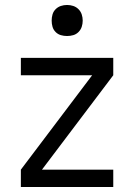

<svg xmlns="http://www.w3.org/2000/svg" viewBox="-20 -753 540 773"><path d="M64 0V-70L351 -450H64V-520H436V-450L149 -70H436V0ZM250 -608Q237 -608 225 -611.5Q213 -615 204 -624Q195 -633 191.5 -645Q188 -657 188 -670Q188 -683 191.5 -695Q195 -707 204 -716Q213 -725 225 -729Q237 -733 250 -733Q263 -733 275 -729Q287 -725 296 -716Q305 -707 309 -695Q313 -683 313 -670Q313 -657 309 -645Q305 -633 296 -624Q287 -615 275 -611.5Q263 -608 250 -608Z"/></svg>

Font: HulyMono
Style: Regular
Weight: 400
Monospace: yes
Designer: Belleve Invis
Foundry: Belleve Invis
Version: Version 33.2.5; ttfautohint (v1.8.4)